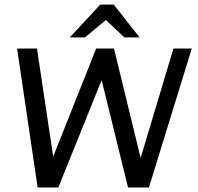

<svg xmlns="http://www.w3.org/2000/svg" viewBox="-20 -826 874 846"><path d="M145.8 0 55.3 -612H142.9L214.4 -136.1L403.7 -612H482.3L599.7 -130.1L744.2 -612H825L636.2 0H544.2L427.8 -472.9L237 0ZM287.5 -661.1 421.6 -805.7H481.2L595.3 -661.1H528L446.7 -737.7L353.9 -661.1Z"/></svg>

Font: Ancizar Sans Thin
Style: Italic
Weight: 100
Italic angle: -4°
Designer: Cesar Puertas, Viviana Monsalve, Julian Moncada, Julian Prieto, Jose Castro, Mariel Hernandez, Felipe Aragon, Sara Alarc
Version: Version 8.100